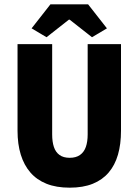

<svg xmlns="http://www.w3.org/2000/svg" viewBox="-20 -855 640 887"><path d="M302 12Q240 12 195 -6Q150 -24 120.5 -58Q91 -92 76 -140.5Q61 -189 61 -251V-651H221V-234Q221 -200 229 -176Q237 -152 255 -139Q273 -126 302 -126Q331 -126 349.5 -139Q368 -152 376.5 -176Q385 -200 385 -234V-651H539V-251Q539 -189 525 -140.5Q511 -92 482 -58Q453 -24 408.5 -6Q364 12 302 12ZM195 -683 126 -724 213 -835H387L474 -724L405 -683L302 -764H298Z"/></svg>

Font: Source Code Pro ExtraLight ExtraBold
Style: Regular
Weight: 800
Monospace: yes
Version: Version 1.018;hotconv 1.0.116;makeotfexe 2.5.65601